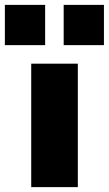

<svg xmlns="http://www.w3.org/2000/svg" viewBox="-61 -767 446 787"><path d="M67 0V-506H258V0ZM200 -582V-747H365V-582ZM-41 -582V-747H124V-582Z"/></svg>

Font: Nunito Sans 7pt Black
Style: Regular
Weight: 900
Designer: Vernon Adams
Foundry: Vernon Adams
Version: Version 3.101;gftools[0.9.27]